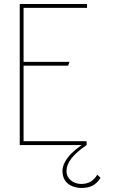

<svg xmlns="http://www.w3.org/2000/svg" viewBox="-20 -720 572 953"><path d="M463 147C446 174 425 193 383 193C344 193 310 167 310 130C310 88 341 47 410 0V-19H97V-394H318L325 -413H97V-681H412V-700H78V0H386C297 60 290 110 290 128C290 203 359 213 383 213C424 213 454 202 479 163Z"/></svg>

Font: Advent Pro
Style: Thin
Weight: 100
Designer: Andreas Kalpakidis
Foundry: Andreas Kalpakidis
Version: Version 2.002 2007